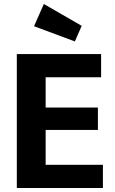

<svg xmlns="http://www.w3.org/2000/svg" viewBox="-20 -939 576 959"><path d="M208 -116H494V0H64V-669H485V-553H208V-402H469V-290H208ZM354 -732 150 -808 199 -919 388 -810Z"/></svg>

Font: Rambla
Style: Bold
Weight: 700
Designer: Martin Sommaruga
Foundry: Martin Sommaruga
Version: Version 1.001